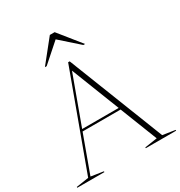

<svg xmlns="http://www.w3.org/2000/svg" viewBox="-220 -1082 1154 1229"><g transform="rotate(-30 357.0 -467.5)"><path d="M631 -20 722.5 -6V0H498.5V-6L590.5 -20L482.5 -295H201.5L101 -20L192.5 -6V0H-8V-6L84 -20L343 -725H354.5ZM207 -310H477L337.5 -666ZM482.5 -772 347 -892 211.5 -772H198.5L329 -935H364.5L495.5 -772Z"/></g></svg>

Font: Newsreader Display ExtraLight
Style: Regular
Weight: 275
Designer: Hugues Gentile
Foundry: Production Type
Version: Version 1.001